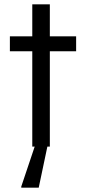

<svg xmlns="http://www.w3.org/2000/svg" viewBox="-20 -678 398 888"><path d="M129.3 0V-441H25.7V-510H129.3V-658H210.5V-510H332.1V-441H210.5V0ZM78.3 190V185L146.5 -18H201.8V-13L159.1 190Z"/></svg>

Font: Saira Thin
Style: Regular
Weight: 100
Designer: Hector Gatti with collaboration of the Omnibus-Type team
Foundry: Omnibus-Type
Version: Version 1.101